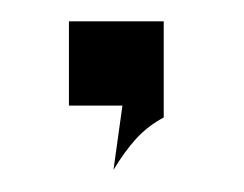

<svg xmlns="http://www.w3.org/2000/svg" viewBox="-20 -552 226 178"><path d="M43.9 -454.1V-532.2H131.8V-443.1Q117.2 -435.3 106.4 -423.6Q95.7 -411.9 85.2 -394.5L93.5 -454.1Z"/></svg>

Font: AgreloyInT3
Style: Medium
Weight: 400
Designer: gluk
Foundry: gluk
Version: Version 0.27